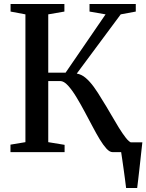

<svg xmlns="http://www.w3.org/2000/svg" viewBox="-20 -763 734 963"><path d="M612.5 180Q610 159.5 606.8 134.8Q603.5 110 600 84.8Q596.5 59.5 593.2 37.2Q590 15 587.5 -1L551 -49H694Q692 -29.5 689.2 -6.2Q686.5 17 684 41.8Q681.5 66.5 678.5 91.2Q675.5 116 673 138.8Q670.5 161.5 668 180ZM32.5 0V-37.5L107.5 -50V-691L33 -705V-743H303V-705L222 -691V-398.5H309L509.5 -691L429 -705V-743H661V-705L585.5 -691L365 -394Q389 -390 409.8 -372.2Q430.5 -354.5 450.8 -326.8Q471 -299 492.5 -262.5Q515 -227 536 -190.2Q557 -153.5 576.2 -122.5Q595.5 -91.5 611.5 -71.2Q627.5 -51 639.5 -47.5L678 -37V0H544.5Q530 0 514 -17.5Q498 -35 480.2 -64.2Q462.5 -93.5 443.5 -129.8Q424.5 -166 404.5 -203Q384 -241.5 362.8 -276.5Q341.5 -311.5 321 -334Q300.5 -356.5 282 -356.5H222V-50L304 -36.5V0Z"/></svg>

Font: Merriweather 72pt Medium
Style: Regular
Weight: 500
Version: Version 2.100